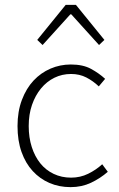

<svg xmlns="http://www.w3.org/2000/svg" viewBox="-20 -757 489 789"><path d="M270 12Q223 12 183.5 -5Q144 -22 114.5 -54Q85 -86 68.5 -132.5Q52 -179 52 -239Q52 -299 70 -346.5Q88 -394 118 -426Q148 -458 187.5 -475Q227 -492 271 -492Q321 -492 354 -474Q387 -456 412 -433L386 -402Q363 -424 335 -438.5Q307 -453 272 -453Q235 -453 203.5 -437.5Q172 -422 148.5 -393.5Q125 -365 111.5 -326Q98 -287 98 -239Q98 -192 110.5 -153Q123 -114 145.5 -86Q168 -58 200.5 -42.5Q233 -27 272 -27Q310 -27 342.5 -43Q375 -59 400 -82L423 -51Q392 -24 354 -6Q316 12 270 12ZM133 -593 250 -737H292L409 -593L387 -572L273 -698H269L155 -572Z"/></svg>

Font: Giro Light
Style: Regular
Weight: 300
Designer: Paul D. Hunt
Foundry: Adobe Systems Incorporated
Version: Version 1.000;PS 1.0;hotconv 1.0.88;makeotf.lib2.5.647800